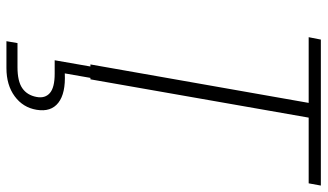

<svg xmlns="http://www.w3.org/2000/svg" viewBox="-226 -516 998 585"><g transform="rotate(90 272.5 -223.0)"><path d="M92.8 -665 100.1 -702.1H544.9L538.1 -665H337.9L221.2 0H216.8L203.1 78.1Q263.7 75.2 292.5 97.7Q321.3 120.1 314 164.1Q307.1 205.6 272.9 230.7Q238.8 255.9 187 255.9H105L110.8 222.2H184.1Q227.1 222.2 248.3 207.5Q269.5 192.9 274.9 164.1Q279.8 138.2 262.9 123.5Q246.1 108.9 204.1 108.9H163.1L182.1 0H175.8L293 -665Z"/></g></svg>

Font: SVN-Poppins ExtraLight
Style: Italic
Weight: 200
Italic angle: -10°
Designer: Ninad Kale (Devanagari), Jonny Pinhorn (Latin)
Foundry: Indian Type Foundry
Version: Version 3.002 2017